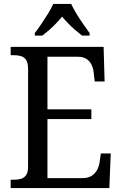

<svg xmlns="http://www.w3.org/2000/svg" viewBox="-20 -951 618 971"><path d="M34 0V-42H49Q69 -42 85.5 -46.5Q102 -51 112 -65.5Q122 -80 122 -108V-601Q122 -632 112.5 -647Q103 -662 86.5 -667Q70 -672 49 -672H34V-714H504L509 -539H459L454 -582Q452 -604 443.5 -622.5Q435 -641 418 -652.5Q401 -664 373 -664H220V-398H442V-349H220V-50H395Q425 -50 443 -61.5Q461 -73 471 -91.5Q481 -110 484 -132L490 -175H540L533 0ZM156 -784Q171 -803 188.5 -829Q206 -855 223 -882Q240 -909 249 -931H340Q350 -909 366.5 -882Q383 -855 401 -829Q419 -803 433 -784V-771H395Q378 -784 360 -799.5Q342 -815 325 -832.5Q308 -850 294 -867Q280 -850 263.5 -832.5Q247 -815 229 -799.5Q211 -784 194 -771H156Z"/></svg>

Font: Noto Serif Khmer SemiCondensed
Style: Regular
Weight: 400
Width: 4
Designer: Danh Hong and the Monotype Design Team
Foundry: Monotype Imaging Inc.
Version: Version 2.004